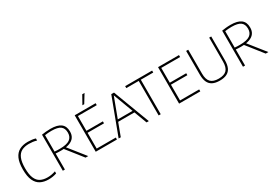

<svg xmlns="http://www.w3.org/2000/svg" viewBox="34 -1752 3852 2713"><g transform="rotate(-30 1960.0 -396.0)"><path d="M300 7Q225.5 7 169.8 -21.2Q114 -49.5 83 -116Q52 -182.5 52 -297Q52 -407.5 82.5 -474.8Q113 -542 170 -572Q227 -602 306.5 -602Q339 -602 371 -598.2Q403 -594.5 431.5 -585.5V-551.5Q398 -561.5 367.5 -565.2Q337 -569 305.5 -569Q236 -569 187.5 -543.8Q139 -518.5 113.5 -459Q88 -399.5 88 -298Q88 -193 113.8 -133.8Q139.5 -74.5 187.2 -50.2Q235 -26 300.5 -26Q333.5 -26 364.2 -31.2Q395 -36.5 431.5 -48.5V-14.5Q403 -4.5 370 1.2Q337 7 300 7Z M532.5 0V-588.5Q563.5 -593.5 598.5 -597.2Q633.5 -601 675.5 -601Q788 -601 843 -559.2Q898 -517.5 898 -432Q899 -374.5 871.5 -335.8Q844 -297 788.8 -277.8Q733.5 -258.5 652 -258.5Q630.5 -258.5 608 -259.2Q585.5 -260 566.5 -262V0ZM903.5 0 681.5 -281H723.5L947 0ZM650.5 -289.5Q763.5 -289.5 813.8 -324.5Q864 -359.5 864 -430.5Q864 -503 819.8 -536Q775.5 -569 674 -569Q642 -569 617.2 -567Q592.5 -565 566.5 -561V-293Q591 -291 608.8 -290.2Q626.5 -289.5 650.5 -289.5Z M1069.5 0V-595H1411V-563H1103.5V-32H1415.5V0ZM1096 -289.5V-321.5H1371.5V-289.5ZM1234.5 -663 1310.5 -799H1348L1264.5 -663Z M1443 0 1666.5 -595H1711L1935.5 0H1898.5L1683.5 -576H1693.5L1478 0ZM1543 -208 1552.5 -240H1825.5L1834.5 -208Z M2096 0V-563H1893V-595H2333V-563H2130V0Z M2429.5 0V-595H2771V-563H2463.5V-32H2775.5V0ZM2456 -289.5V-321.5H2731.5V-289.5Z M3093 7Q3022.5 7 2977 -16Q2931.5 -39 2909.8 -86.5Q2888 -134 2888 -208.5V-595H2922V-203.5Q2922 -111 2962.5 -68Q3003 -25 3093 -25Q3184 -25 3224 -68Q3264 -111 3264 -203.5V-595H3297V-208.5Q3297 -134 3275.5 -86.5Q3254 -39 3208.8 -16Q3163.5 7 3093 7Z M3472 0V-588.5Q3503 -593.5 3538 -597.2Q3573 -601 3615 -601Q3727.5 -601 3782.5 -559.2Q3837.5 -517.5 3837.5 -432Q3838.5 -374.5 3811 -335.8Q3783.5 -297 3728.2 -277.8Q3673 -258.5 3591.5 -258.5Q3570 -258.5 3547.5 -259.2Q3525 -260 3506 -262V0ZM3843 0 3621 -281H3663L3886.5 0ZM3590 -289.5Q3703 -289.5 3753.2 -324.5Q3803.5 -359.5 3803.5 -430.5Q3803.5 -503 3759.2 -536Q3715 -569 3613.5 -569Q3581.5 -569 3556.8 -567Q3532 -565 3506 -561V-293Q3530.5 -291 3548.2 -290.2Q3566 -289.5 3590 -289.5Z"/></g></svg>

Font: Encode Sans SC SemiCondensed Thin
Style: Regular
Weight: 250
Width: 4
Designer: Multiple Designers
Foundry: Impallari Type
Version: Version 3.002